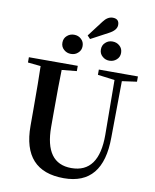

<svg xmlns="http://www.w3.org/2000/svg" viewBox="-114 -1188 1046 1292"><g transform="rotate(10 408.5 -541.5)"><path d="M529 -926Q548 -944 576 -944Q605 -944 625 -926Q646 -908 646 -878Q646 -849 625 -831Q605 -813 576 -813Q549 -813 529 -831Q508 -849 508 -878Q508 -908 529 -926ZM424 -934 404 -955 486 -1063Q515 -1102 550 -1102Q594 -1102 594 -1060Q594 -1024 542 -997ZM266 -831Q245 -849 245 -878Q245 -908 266 -926Q286 -944 314 -944Q343 -944 362 -926Q383 -908 383 -878Q383 -849 362 -831Q343 -813 314 -813Q286 -813 266 -831ZM785 -706 684 -692 680 -306Q679 19 412 19Q131 19 131 -289V-400Q131 -598 128 -697L40 -706V-742H374V-706L272 -696Q269 -599 269 -400V-307Q269 -57 450 -57Q638 -57 637 -317L634 -691L518 -706V-742H785Z"/></g></svg>

Font: Source Han Serif JP
Style: Bold
Weight: 700
Designer: Ryoko NISHIZUKA  (kana & ideographs); Frank Grießhammer (Latin, Greek & Cyrillic); Wenlong ZHANG  (bopomofo); Sandoll Co
Foundry: Adobe Systems Incorporated
Version: Version 1.000;PS 1;hotconv 16.6.53;makeotf.lib2.5.65590